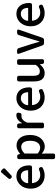

<svg xmlns="http://www.w3.org/2000/svg" viewBox="1368 -2287 1144 3920"><g transform="rotate(-90 1940.0 -327.0)"><path d="M316.4 12.7Q200.2 12.7 124 -64.5Q47.9 -141.6 47.9 -274.4Q47.9 -338.9 68.8 -394.5Q89.8 -450.2 125 -486.8Q160.2 -523.4 205.1 -543.9Q250 -564.5 298.8 -564.5Q406.2 -564.5 464.8 -493.7Q523.4 -422.9 523.4 -302.7Q523.4 -291 522.5 -279.3Q521.5 -264.6 510.3 -254.9Q499 -245.1 483.4 -245.1H165Q161.1 -245.1 161.1 -240.2Q168.9 -164.1 214.8 -120.6Q260.7 -77.1 331.1 -77.1Q383.8 -77.1 431.6 -100.6Q444.3 -107.4 458 -103.5Q471.7 -99.6 478.5 -87.9L485.4 -75.2Q492.2 -62.5 488.8 -48.3Q485.4 -34.2 472.7 -27.3Q397.5 12.7 316.4 12.7ZM160.2 -327.1Q160.2 -324.2 164.1 -324.2H419.9Q423.8 -324.2 423.8 -328.1Q422.9 -398.4 391.1 -436Q359.4 -473.6 300.8 -473.6Q248 -473.6 209 -435.5Q160.2 -387.7 160.2 -327.1ZM317.4 -668Q306.6 -658.2 293 -658.2Q292 -658.2 292 -658.2Q277.3 -658.2 267.6 -668L258.8 -676.8Q247.1 -687.5 247.1 -703.1Q247.1 -716.8 256.8 -727.5L375 -867.2Q383.8 -877.9 397.5 -878.9Q398.4 -878.9 399.4 -878.9Q412.1 -878.9 421.9 -870.1L452.1 -840.8Q461.9 -831.1 461.9 -817.4Q461.9 -802.7 452.1 -793Z M686.5 225.6Q671.9 225.6 661.6 215.3Q651.4 205.1 651.4 190.4V-512.7Q651.4 -527.3 661.6 -537.6Q671.9 -547.9 686.5 -547.9H710.9Q725.6 -547.9 736.8 -538.1Q748 -528.3 751 -513.7L753.9 -489.3Q754.9 -487.3 756.3 -487.3Q757.8 -487.3 758.8 -488.3Q846.7 -561.5 926.8 -561.5Q1030.3 -561.5 1087.4 -485.8Q1144.5 -410.2 1144.5 -281.2Q1144.5 -212.9 1125 -155.8Q1105.5 -98.6 1072.3 -62Q1039.1 -25.4 996.6 -4.9Q954.1 15.6 907.2 15.6Q836.9 15.6 765.6 -43.9Q764.6 -44.9 763.7 -43.9Q762.7 -43 762.7 -42L765.6 47.9V190.4Q765.6 205.1 755.4 215.3Q745.1 225.6 730.5 225.6ZM885.7 -79.1Q947.3 -79.1 986.3 -132.3Q1025.4 -185.5 1025.4 -279.3Q1025.4 -465.8 896.5 -465.8Q836.9 -465.8 768.6 -401.4Q765.6 -398.4 765.6 -394.5V-133.8Q765.6 -129.9 768.6 -127Q825.2 -79.1 885.7 -79.1Z M1316.4 0Q1301.8 0 1291.5 -10.3Q1281.2 -20.5 1281.2 -35.2V-515.6Q1281.2 -529.3 1291.5 -539.6Q1301.8 -549.8 1316.4 -549.8H1340.8Q1355.5 -549.8 1366.2 -540Q1377 -530.3 1378.9 -515.6L1383.8 -452.1Q1384.8 -451.2 1386.2 -451.2Q1387.7 -451.2 1387.7 -452.1Q1417 -504.9 1458 -534.7Q1499 -564.5 1543 -564.5Q1559.6 -564.5 1572.3 -562.5Q1586.9 -559.6 1593.8 -546.9Q1599.6 -537.1 1599.6 -527.3Q1599.6 -522.5 1598.6 -518.6L1591.8 -486.3Q1588.9 -472.7 1576.7 -465.3Q1564.5 -458 1550.8 -460Q1541 -460.9 1529.3 -460.9Q1492.2 -460.9 1457 -433.6Q1421.9 -406.2 1397.5 -346.7Q1395.5 -342.8 1395.5 -338.9V-35.2Q1395.5 -20.5 1385.3 -10.3Q1375 0 1360.4 0Z M1909.2 12.7Q1793 12.7 1716.8 -64.5Q1640.6 -141.6 1640.6 -274.4Q1640.6 -338.9 1661.6 -394.5Q1682.6 -450.2 1717.8 -486.8Q1752.9 -523.4 1797.9 -543.9Q1842.8 -564.5 1891.6 -564.5Q1999 -564.5 2057.6 -493.7Q2116.2 -422.9 2116.2 -302.7Q2116.2 -291 2115.2 -279.3Q2114.3 -264.6 2103 -254.9Q2091.8 -245.1 2076.2 -245.1H1757.8Q1753.9 -245.1 1753.9 -240.2Q1761.7 -164.1 1807.6 -120.6Q1853.5 -77.1 1923.8 -77.1Q1976.6 -77.1 2024.4 -100.6Q2037.1 -107.4 2050.8 -103.5Q2064.5 -99.6 2071.3 -87.9L2078.1 -75.2Q2085 -62.5 2081.5 -48.3Q2078.1 -34.2 2065.4 -27.3Q1990.2 12.7 1909.2 12.7ZM1752.9 -327.1Q1752.9 -324.2 1756.8 -324.2H2012.7Q2016.6 -324.2 2016.6 -328.1Q2016.6 -328.1 2016.6 -328.1Q2015.6 -398.4 1983.9 -436Q1952.1 -473.6 1893.6 -473.6Q1840.8 -473.6 1801.8 -435.5Q1752.9 -387.7 1752.9 -327.1Z M2405.3 12.7Q2237.3 12.7 2237.3 -204.1V-515.6Q2237.3 -529.3 2247.6 -539.6Q2257.8 -549.8 2271.5 -549.8H2317.4Q2332 -549.8 2342.3 -539.6Q2352.5 -529.3 2352.5 -515.6V-217.8Q2352.5 -147.5 2374 -116.7Q2395.5 -85.9 2444.3 -85.9Q2481.4 -85.9 2510.3 -104Q2539.1 -122.1 2573.2 -165Q2576.2 -168 2576.2 -172.9V-515.6Q2576.2 -529.3 2586.4 -539.6Q2596.7 -549.8 2611.3 -549.8H2656.2Q2670.9 -549.8 2681.2 -539.6Q2691.4 -529.3 2691.4 -515.6V-35.2Q2691.4 -20.5 2681.2 -10.3Q2670.9 0 2656.2 0H2631.8Q2617.2 0 2606 -9.8Q2594.7 -19.5 2593.8 -34.2L2588.9 -81.1Q2587.9 -83 2586.4 -83Q2585 -83 2584 -82Q2543.9 -35.2 2501.5 -11.2Q2459 12.7 2405.3 12.7Z M3018.6 0Q3003.9 0 2990.7 -8.8Q2977.5 -17.6 2972.7 -32.2L2800.8 -517.6Q2799.8 -521.5 2799.8 -526.4Q2799.8 -533.2 2803.7 -540Q2811.5 -549.8 2824.2 -549.8H2873Q2887.7 -549.8 2900.4 -540.5Q2913.1 -531.2 2918 -516.6L3001 -253.9Q3010.7 -220.7 3048.8 -91.8Q3049.8 -89.8 3051.8 -89.8Q3053.7 -89.8 3053.7 -91.8Q3091.8 -220.7 3101.6 -253.9L3184.6 -516.6Q3189.5 -531.2 3202.1 -540.5Q3214.8 -549.8 3230.5 -549.8H3272.5Q3285.2 -549.8 3293 -540Q3297.9 -533.2 3297.9 -525.4Q3297.9 -521.5 3295.9 -517.6L3128.9 -33.2Q3124 -18.6 3111.3 -9.3Q3098.6 0 3083 0Z M3631.8 12.7Q3515.6 12.7 3439.5 -64.5Q3363.3 -141.6 3363.3 -274.4Q3363.3 -338.9 3384.3 -394.5Q3405.3 -450.2 3440.4 -486.8Q3475.6 -523.4 3520.5 -543.9Q3565.4 -564.5 3614.3 -564.5Q3721.7 -564.5 3780.3 -493.7Q3838.9 -422.9 3838.9 -302.7Q3838.9 -291 3837.9 -279.3Q3836.9 -264.6 3825.7 -254.9Q3814.5 -245.1 3798.8 -245.1H3480.5Q3476.6 -245.1 3476.6 -240.2Q3484.4 -164.1 3530.3 -120.6Q3576.2 -77.1 3646.5 -77.1Q3699.2 -77.1 3747.1 -100.6Q3759.8 -107.4 3773.4 -103.5Q3787.1 -99.6 3793.9 -87.9L3800.8 -75.2Q3807.6 -62.5 3804.2 -48.3Q3800.8 -34.2 3788.1 -27.3Q3712.9 12.7 3631.8 12.7ZM3475.6 -327.1Q3475.6 -324.2 3479.5 -324.2H3735.4Q3739.3 -324.2 3739.3 -328.1Q3739.3 -328.1 3739.3 -328.1Q3738.3 -398.4 3706.5 -436Q3674.8 -473.6 3616.2 -473.6Q3563.5 -473.6 3524.4 -435.5Q3475.6 -387.7 3475.6 -327.1Z"/></g></svg>

Font: Gen Jyuu GothicL Medium
Style: Regular
Weight: 500
Designer: [Source Han Sans]
Ryoko NISHIZUKA  (kana & ideographs); Paul D. Hunt (Latin, Greek & Cyrillic); Wenlong ZHANG  (bopomofo
Version: Version 1.002.20150607